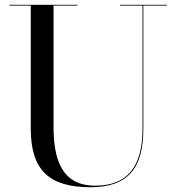

<svg xmlns="http://www.w3.org/2000/svg" viewBox="-20 -770 739 805"><path d="M19.5 -750V-746.5H109V-230C109 -57 186 15 359 15C517 15 581 -65 581 -230V-746.5H679.5V-750H483.5V-746.5H577.5V-230C577.5 -68.5 512 8.5 379 8.5C235 8.5 204.5 -108 204.5 -240V-746.5H304.5V-750Z"/></svg>

Font: Bodoni* 48pt
Style: Regular
Weight: 400
Version: Version 2.3